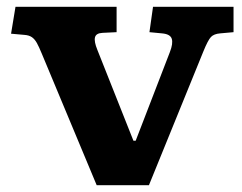

<svg xmlns="http://www.w3.org/2000/svg" viewBox="-20 -544 711 564"><path d="M264 0 102.5 -387Q94.5 -406.5 88.3 -417.7Q82 -429 73.8 -434.7Q65.5 -440.5 52 -441.5L12.5 -445L25.5 -524H322.5V-449.5L281 -447.5Q262 -446.5 259 -434.2Q256 -422 266 -397.5L372 -130.5H378.5L479 -391Q489 -416.5 484.5 -430.2Q480 -444 455.5 -446L419 -449.5L429.5 -524H666V-449.5L627 -446Q608.5 -444.5 599.8 -435.5Q591 -426.5 577 -392L417.5 0Z"/></svg>

Font: Literata Variable Black
Style: Regular
Weight: 900
Designer: Latin by Veronika Burian and Jose Scaglione. Greek by Irene Vlachou. Cyrillic by Vera Evstafieva.
Foundry: TypeTogether
Version: Version 3.021